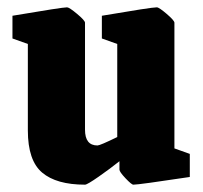

<svg xmlns="http://www.w3.org/2000/svg" viewBox="-20 -492 553 524"><path d="M56 -136V-372L14 -387V-449Q150 -472 163 -472Q169 -472 190.5 -454Q212 -436 212 -430V-138Q212 -95 246 -95Q253 -95 300 -118V-372L258 -387V-449Q393 -472 408 -472Q414 -472 435 -454Q456 -436 456 -430V-87L498 -72V-9Q359 12 344 12Q339 12 322.5 -5.5Q306 -23 306 -29V-52Q281 -32 249.5 -10Q218 12 212 12Q134 12 95 -21Q56 -54 56 -136Z"/></svg>

Font: Grenze ExtraBold
Style: Regular
Weight: 800
Designer: Renata Polastri
Foundry: Omnibus-Type
Version: Version 1.002; ttfautohint (v1.8)